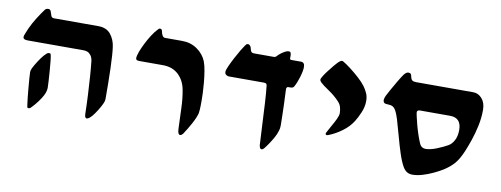

<svg xmlns="http://www.w3.org/2000/svg" viewBox="-51 -774 2720 1043"><g transform="rotate(10 1309.0 -253.0)"><path d="M455.1 22Q442.9 22 442.9 -2Q441.9 -52.7 439.2 -105.7Q436.5 -158.7 433.1 -206.5Q429.7 -254.4 425.8 -289.6Q425.3 -297.9 420.4 -309.8Q415.5 -321.8 404.3 -330.8Q393.1 -339.8 371.6 -339.8H64.9Q40 -339.8 40 -355Q40 -361.3 45.7 -374.5Q51.3 -387.7 57.6 -403.3Q72.3 -435.5 92 -466.6Q111.8 -497.6 128.4 -520Q134.3 -527.8 147 -527.8Q157.2 -527.8 161.1 -517.1Q165 -506.3 168.7 -494.6Q172.4 -482.9 185.5 -482.9H429.7Q475.6 -482.9 498.8 -453.6Q522 -424.3 526.9 -384.8Q532.2 -348.1 534.7 -271.7Q537.1 -195.3 537.1 -103.5Q537.1 -93.8 534.7 -85Q531.2 -74.2 520.3 -54.2Q509.3 -34.2 495.8 -14.9Q482.4 4.4 470.7 14.2Q460.4 22 455.1 22ZM133.8 22Q127.4 22 126.2 16.8Q125 11.7 124.5 6.8Q122.1 -8.8 119.4 -34.4Q116.7 -60.1 114.3 -87.9Q111.8 -115.7 110.1 -138.7Q108.4 -161.6 108.4 -171.4Q108.4 -179.7 110.4 -185.1Q112.3 -190.4 115.2 -196.8Q122.1 -210.9 137.2 -234.6Q152.3 -258.3 166 -273.9Q173.8 -282.2 179.7 -287.4Q185.5 -292.5 191.9 -292.5Q199.7 -292.5 201.2 -288.1Q202.6 -283.7 203.1 -279.8Q205.1 -272 207.5 -247.8Q210 -223.6 212.2 -194.3Q214.4 -165 215.8 -139.9Q217.3 -114.7 217.3 -104.5Q217.3 -92.3 211.9 -77.1Q207 -63 194.1 -43.2Q181.2 -23.4 166.7 -6.3Q152.3 10.7 143.6 18.6Q138.7 22 133.8 22Z M969.7 22.5Q964.4 22.5 960.4 15.9Q956.5 9.3 955.6 -7.8Q953.1 -67.4 951.4 -120.8Q949.7 -174.3 941.4 -218.8Q932.6 -271 899.2 -303Q865.7 -335 812 -335H681.2Q662.6 -335 662.6 -347.2Q662.6 -359.9 671.1 -383.1Q679.7 -406.2 692.9 -432.4Q706.1 -458.5 721.2 -481.9Q736.3 -505.4 749.5 -518.6Q751.5 -521 754.9 -524.4Q758.3 -527.8 762.2 -527.8Q772.5 -527.8 774.4 -518.1Q780.8 -482.9 797.9 -482.9H892.6Q939.5 -482.9 975.6 -457.8Q1011.7 -432.6 1026.9 -395Q1035.2 -373 1040 -343Q1044.9 -313 1047.9 -281.2Q1050.8 -249.5 1051.8 -223.1Q1052.7 -196.8 1052.7 -182.1Q1052.7 -145 1051.5 -130.9Q1050.3 -116.7 1049.3 -111.3Q1042.5 -85.9 1024.2 -52.2Q1005.9 -18.6 985.8 11.7Q977.1 22.5 969.7 22.5Z M1419.4 22Q1412.6 22 1409.7 15.4Q1406.7 8.8 1405.8 1Q1402.8 -50.3 1399.9 -111.3Q1397 -172.4 1393.8 -229.2Q1390.6 -286.1 1386.2 -323.7Q1384.8 -333.5 1378.7 -335.2Q1372.6 -336.9 1370.1 -336.9H1175.3Q1168.9 -336.9 1160.9 -341.8Q1152.8 -346.7 1152.8 -358.9Q1152.8 -368.2 1162.8 -390.6Q1172.9 -413.1 1186.8 -439.5Q1200.7 -465.8 1213.4 -487.1Q1226.1 -508.3 1231.4 -515.1Q1235.4 -521.5 1238.8 -524.7Q1242.2 -527.8 1248 -527.8Q1252.4 -527.8 1255.9 -525.1Q1259.3 -522.5 1261.2 -520Q1265.6 -513.2 1267.1 -504.6Q1268.6 -496.1 1272.9 -490Q1277.3 -483.9 1290 -483.9H1398.4Q1406.7 -483.9 1413.8 -492.2Q1420.9 -500.5 1431.6 -508.3Q1440.4 -515.1 1451.9 -521.5Q1463.4 -527.8 1472.7 -527.8Q1481.4 -527.8 1483.9 -521Q1486.3 -514.2 1486.3 -507.8V-490.2Q1486.3 -483.9 1496.6 -483.9H1548.8Q1557.1 -483.9 1562.7 -477.8Q1568.4 -471.7 1568.4 -457.5Q1568.4 -436.5 1557.9 -401.6Q1547.4 -366.7 1534.2 -343.8Q1529.3 -335.9 1515.1 -335.9H1503.4Q1497.6 -335.9 1495.4 -331.5Q1493.2 -327.1 1493.2 -323.7Q1495.6 -273.9 1496.6 -243.4Q1497.6 -212.9 1498.3 -187Q1499 -161.1 1499.5 -125Q1499.5 -116.7 1498.5 -109.1Q1497.6 -101.6 1493.7 -90.3Q1489.7 -75.2 1478 -54.2Q1466.3 -33.2 1453.1 -13.9Q1439.9 5.4 1431.2 15.6Q1424.8 22 1419.4 22Z M1755.4 -115.2Q1747.6 -115.2 1747.6 -122.6Q1747.6 -125 1748.5 -127Q1758.3 -146.5 1771.2 -168.7Q1784.2 -190.9 1793.9 -211.4Q1803.7 -231.9 1803.7 -244.6Q1803.7 -260.3 1799.3 -276.9Q1794.9 -293.5 1781.7 -307.1Q1754.9 -335.4 1722.4 -356.9Q1689.9 -378.4 1674.8 -393.1Q1668 -401.4 1668 -405.8Q1668 -410.6 1673.3 -419.9Q1679.7 -432.1 1694.3 -451.9Q1709 -471.7 1724.9 -490.5Q1740.7 -509.3 1750 -518.1Q1756.8 -523.9 1760.3 -525.4Q1763.7 -526.9 1766.1 -526.9Q1769 -526.9 1771.5 -525.9Q1773.9 -524.9 1774.4 -524.4Q1791.5 -514.6 1816.9 -495.1Q1842.3 -475.6 1866.5 -453.6Q1890.6 -431.6 1904.3 -413.1Q1916 -397.5 1924.8 -378.4Q1933.6 -359.4 1933.6 -334Q1933.6 -302.2 1919.4 -269.5Q1905.3 -236.8 1892.6 -217.3Q1872.1 -184.6 1837.6 -158.9Q1803.2 -133.3 1767.6 -119.1Q1758.8 -115.2 1755.4 -115.2Z M2249.5 15.6Q2232.9 15.6 2220 8.1Q2207 0.5 2196.3 -17.6Q2181.6 -43.5 2167.7 -85.9Q2153.8 -128.4 2140.9 -176.5Q2127.9 -224.6 2115.2 -267.1Q2107.4 -294.4 2095.2 -315.7Q2083 -336.9 2057.6 -336.9Q2038.1 -336.9 2032.2 -342Q2026.4 -347.2 2026.4 -357.4Q2026.4 -362.8 2028.3 -368.4Q2030.3 -374 2033.2 -381.3Q2038.1 -391.6 2052 -416.5Q2065.9 -441.4 2081.8 -468.3Q2097.7 -495.1 2108.4 -510.3Q2116.2 -520 2121.8 -523.4Q2127.4 -526.9 2132.8 -526.9Q2142.6 -526.9 2146.2 -522Q2149.9 -517.1 2151.4 -508.3Q2154.3 -493.2 2161.4 -488Q2168.5 -482.9 2183.6 -482.9H2498Q2526.4 -482.9 2546.6 -459.7Q2566.9 -436.5 2566.9 -397.5Q2566.9 -353.5 2557.6 -309.6Q2548.3 -265.6 2534.9 -226.6Q2521.5 -187.5 2509.3 -158.7Q2489.7 -112.8 2468 -88.1Q2446.3 -63.5 2412.6 -42Q2392.1 -29.3 2363.8 -15.9Q2335.4 -2.4 2305.4 6.6Q2275.4 15.6 2249.5 15.6ZM2295.9 -134.8Q2321.8 -134.8 2356.9 -148.9Q2392.1 -163.1 2415 -176.3Q2433.6 -186.5 2446 -210Q2458.5 -233.4 2458.5 -267.1Q2458.5 -335 2396.5 -335H2231.4Q2214.4 -335 2214.4 -323.2Q2214.4 -317.9 2218.5 -299.3Q2222.7 -280.8 2229.2 -255.6Q2235.8 -230.5 2244.4 -204.8Q2252.9 -179.2 2261.7 -159.2Q2267.6 -145.5 2276.4 -140.1Q2285.2 -134.8 2295.9 -134.8Z"/></g></svg>

Font: David Libre
Style: Bold
Weight: 700
Designer: Ismar David, J. Victor Gaultney, Annie Olsen and Meir Sadan
Foundry: Monotype Imaging Inc. & SIL International
Version: Version 1.100; ttfautohint (v1.8.4.7-5d5b)